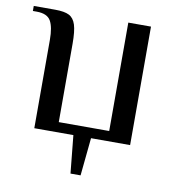

<svg xmlns="http://www.w3.org/2000/svg" viewBox="-73 -535 684 750"><g transform="rotate(10 269.0 -160.0)"><path d="M241 0H86V-350Q86 -401 72 -425.5Q58 -450 16 -450H1V-470H86Q123 -470 141.5 -460.5Q160 -451 168 -426Q176 -401 176 -350V-40H376V-470H466V0H311L296 150H256Z"/></g></svg>

Font: El Messiri
Style: Regular
Weight: 400
Designer: Mohamed Gaber
Foundry: Kief Type Foundry
Version: Version 2.006